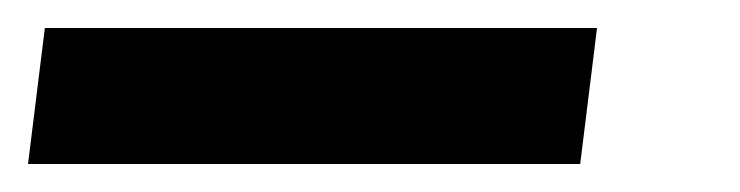

<svg xmlns="http://www.w3.org/2000/svg" viewBox="-26 34 528 137"><path d="M6 54H400L388 151H-6Z"/></svg>

Font: Aleo Black
Style: Italic
Weight: 900
Italic angle: -7°
Designer: Alessio Laiso
Foundry: Alessio Laiso
Version: Version 2.001;gftools[0.9.29]